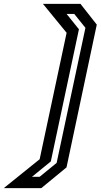

<svg xmlns="http://www.w3.org/2000/svg" viewBox="-100 -770 520 990"><path d="M113 200H-80.5L104.5 51L243.5 -601L121.5 -750H315L399 -643L243 93ZM104.5 141.5 192 70 340.5 -626.5 283 -698H243.5L307 -619L162 62.5L65 141.5Z"/></svg>

Font: Tourney SemiBold
Style: Italic
Weight: 600
Italic angle: -12°
Version: Version 1.015